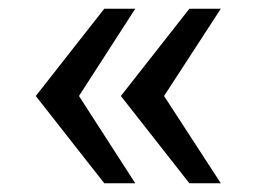

<svg xmlns="http://www.w3.org/2000/svg" viewBox="-20 -546 590 440"><path d="M219 -126 62 -326 219 -526H290L161 -326L290 -126ZM414 -126 257 -326 414 -526H486L356 -326L486 -126Z"/></svg>

Font: Archivo
Style: Regular
Weight: 400
Designer: Hector Gatti
Foundry: Omnibus-Type
Version: Version 2.001